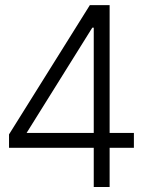

<svg xmlns="http://www.w3.org/2000/svg" viewBox="-20 -748 578 768"><path d="M16.1 -156.7H355V0H418.5V-156.7H515.6V-216.3H418.5V-727.5H339.4L16.1 -210.4ZM86.4 -216.3 349.1 -637.2H355V-216.3Z"/></svg>

Font: Guggenheim Sans Display Light
Style: Regular
Weight: 300
Designer: Modified by Tom Baber under direction of Pentagram Design 2023
Foundry: rsms
Version: Version 1.001;Glyphs 3.1.2 (3151)